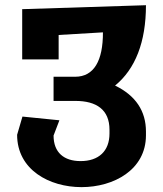

<svg xmlns="http://www.w3.org/2000/svg" viewBox="-20 -541 642 756"><path d="M297.4 93.3C231.9 93.3 190.9 59.6 190.9 -7.3L213.9 -67.4L68.4 -82L47.4 -10.3C47.4 265.1 554.2 263.2 554.7 -7.8V-22.9C554.7 -103.5 514.6 -164.6 433.1 -204.1C512.7 -269 554.7 -375.5 554.7 -520.5L67.4 -504.9V-307.1H210.9V-403.3L385.3 -413.6C385.7 -302.2 350.1 -238.8 275.9 -238.8H190.9V-143.6H275.9C359.9 -144 411.1 -108.9 411.1 -30.3V-15.1C411.1 53.7 368.7 93.3 297.4 93.3Z"/></svg>

Font: Hack
Style: Bold
Weight: 700
Monospace: yes
Designer: Christopher Simpkins
Foundry: Christopher Simpkins
Version: Version 2.010